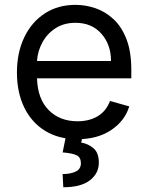

<svg xmlns="http://www.w3.org/2000/svg" viewBox="-20 -573 622 806"><path d="M305.4 11.4Q226.6 11.4 169.6 -23.6Q112.6 -58.6 81.9 -121.6Q51.1 -184.7 51.1 -268.5Q51.1 -352.3 81.9 -416.4Q112.6 -480.5 167.8 -516.5Q223 -552.6 296.9 -552.6Q339.5 -552.6 381 -538.4Q422.6 -524.1 456.7 -492.4Q490.8 -460.6 511 -408.4Q531.2 -356.2 531.2 -279.8V-244.3H135.3Q138.1 -157 184.8 -110.4Q231.5 -63.9 305.4 -63.9Q354.8 -63.9 390.3 -85.2Q425.8 -106.5 441.8 -149.1L522.7 -126.4Q503.6 -64.6 446 -26.6Q388.5 11.4 305.4 11.4ZM135.3 -316.8H446Q446 -386 405.5 -431.6Q365.1 -477.3 296.9 -477.3Q248.9 -477.3 213.8 -454.9Q178.6 -432.5 158.4 -395.8Q138.1 -359 135.3 -316.8ZM257.1 -2.8H326.7L321 25.6Q348.7 29.8 371.8 48.8Q394.9 67.8 394.9 109.4Q394.9 155.2 357.1 184.1Q319.2 213.1 245.7 213.1L242.9 157.7Q275.9 157.7 297.8 147.2Q319.6 136.7 319.6 112.2Q319.6 87.7 301.5 78.8Q283.4 70 242.9 66.8Z"/></svg>

Font: Inter UI
Style: Regular
Weight: 400
Designer: Rasmus Andersson
Foundry: rsms
Version: 3.2;8d6f07862